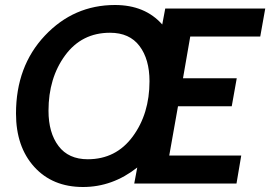

<svg xmlns="http://www.w3.org/2000/svg" viewBox="-20 -734 1081 768"><path d="M926 0H517L529 -64Q430 14 312 14Q190 14 117 -66.5Q44 -147 44 -280Q44 -469 159.5 -591.5Q275 -714 440 -714Q560 -714 629 -636L641 -700H1041L1021 -588H741L712 -421H927L907 -309H692L657 -112H945ZM420 -603Q307 -603 240.5 -512.5Q174 -422 174 -291Q174 -203 214 -150Q254 -97 331 -97Q444 -97 511 -188Q578 -279 578 -409Q578 -497 538 -550Q498 -603 420 -603Z"/></svg>

Font: Cabin
Style: SemiBold Italic
Weight: 600
Designer: Pablo Impallari
Foundry: Pablo Impallari. www.impallari.com Igino Marini. www.ikern.com
Version: Version 1.005